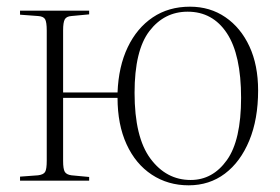

<svg xmlns="http://www.w3.org/2000/svg" viewBox="-20 -541 840 575"><path d="M545 14Q483 14 434.5 -18Q386 -50 359 -109Q332 -168 332 -248H169V-59Q169 -35 174 -26.5Q179 -18 194 -16L247 -11V0H40V-12L94 -16Q110 -18 115 -26Q120 -34 120 -60V-449Q120 -475 115 -483.5Q110 -492 94 -493L40 -497V-509H247V-498L194 -493Q179 -492 174 -483Q169 -474 169 -450V-264H332Q335 -342 362.5 -399.5Q390 -457 437.5 -489Q485 -521 549 -521Q609 -521 655 -489.5Q701 -458 727 -402Q753 -346 753 -270Q753 -184 726.5 -120Q700 -56 653.5 -21Q607 14 545 14ZM551 -2Q617 -2 659.5 -61.5Q702 -121 702 -248Q702 -377 659.5 -441.5Q617 -506 542 -506Q472 -506 427.5 -448Q383 -390 383 -263Q383 -130 430.5 -66Q478 -2 551 -2Z"/></svg>

Font: Display Extralight
Style: Regular
Weight: 200
Designer: Latin by Veronika Burian and Jose Scaglione. Greek by Irene Vlachou. Cyrillic by Vera Evstafieva.
Foundry: TypeTogether
Version: Version 3.002